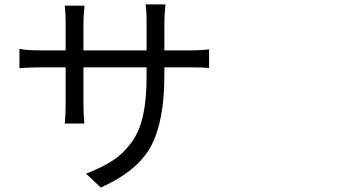

<svg xmlns="http://www.w3.org/2000/svg" viewBox="-20 -798 1540 864"><path d="M719.7 -571.3H830.1Q888.7 -571.3 920.9 -576.2V-492.2Q891.6 -495.1 830.1 -495.1H719.7V-460Q719.7 -252.9 659.7 -140.6Q599.6 -28.3 433.6 45.9L367.2 -16.6Q440.4 -44.9 487.3 -75.7Q534.2 -106.4 570.8 -155.8Q607.4 -205.1 623.5 -277.3Q639.6 -349.6 639.6 -453.1V-495.1H355.5V-333Q355.5 -281.2 359.4 -242.2H271.5Q275.4 -281.2 275.4 -333V-495.1H168Q114.3 -495.1 67.4 -491.2V-578.1Q97.7 -571.3 168 -571.3H275.4V-699.2Q275.4 -733.4 271.5 -772.5H360.4Q355.5 -723.6 355.5 -699.2V-571.3H639.6V-696.3Q639.6 -753.9 634.8 -778.3H724.6Q719.7 -729.5 719.7 -696.3Z"/></svg>

Font: Bpmf Zihi Sans Regular
Style: Regular
Weight: 400
Foundry: But Ko
Version: Version 1.320